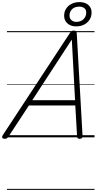

<svg xmlns="http://www.w3.org/2000/svg" viewBox="-66 -1306 919 1826"><path d="M-22 14Q-38 14 -43.5 5Q-49 -4 -40 -20L600 -994Q608 -1006 615.5 -1010.5Q623 -1015 637 -1015Q650 -1015 656.5 -1009.5Q663 -1004 664 -988L719 -14Q720 0 713.5 7Q707 14 692 14Q678 14 673 8.5Q668 3 667 -10L650 -303H209L16 -9Q6 5 -1 9.5Q-8 14 -22 14ZM241 -353H648L617 -930ZM656 -1055Q626 -1055 600.5 -1067Q575 -1079 559.5 -1102Q544 -1125 544 -1157Q544 -1194 562.5 -1223Q581 -1252 613.5 -1269Q646 -1286 691 -1286Q722 -1286 748 -1275Q774 -1264 789.5 -1241.5Q805 -1219 805 -1186Q805 -1149 786 -1119Q767 -1089 734 -1072Q701 -1055 656 -1055ZM658 -1098Q703 -1098 728.5 -1123.5Q754 -1149 754 -1186Q754 -1216 734.5 -1229.5Q715 -1243 689 -1243Q644 -1243 619.5 -1218.5Q595 -1194 595 -1158Q595 -1129 614.5 -1113.5Q634 -1098 658 -1098ZM0 490H833V500H0ZM0 -20H833V0H0ZM0 -505H833V-500H0ZM0 -1010H833V-1000H0Z"/></svg>

Font: Playwrite RO Guides
Style: Regular
Weight: 400
Designer: Veronika Burian, José Scaglione
Foundry: TypeTogether
Version: Version 1.003